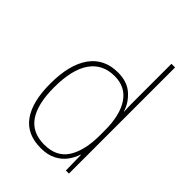

<svg xmlns="http://www.w3.org/2000/svg" viewBox="-224 -954 972 972"><g transform="rotate(45 262.5 -468.0)"><path d="M251 -83Q151 -83 102.5 -151Q54 -219 54 -348Q54 -485 106.5 -558Q159 -631 257 -631Q323 -631 363 -595.5Q403 -560 417 -513H419Q417 -541 417 -567Q417 -593 417 -619V-853H443V-93H421L419 -203H417Q407 -172 386.5 -144.5Q366 -117 332.5 -100Q299 -83 251 -83ZM251 -108Q338 -108 377.5 -170Q417 -232 417 -341V-377Q417 -485 376.5 -545.5Q336 -606 258 -606Q172 -606 126.5 -541Q81 -476 81 -348Q81 -230 122.5 -169Q164 -108 251 -108Z"/></g></svg>

Font: Noto Sans Telugu UI SemiCondensed Thin
Style: Regular
Weight: 100
Width: 4
Designer: Jelle Bosma - Monotype Design Team
Foundry: Monotype Imaging Inc.
Version: Version 2.005; ttfautohint (v1.8.4.7-5d5b)